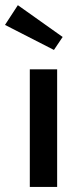

<svg xmlns="http://www.w3.org/2000/svg" viewBox="-63 -740 301 760"><path d="M55 0V-465.5H163.2V0ZM150.5 -542.3 -43.2 -641.4 7.7 -719.5 185 -593.6Z"/></svg>

Font: Spartan MB SemBd
Style: Regular
Weight: 600
Designer: Matt Bailey, Mirko Velimirovic
Foundry: Matt Bailey
Version: Version 1.005